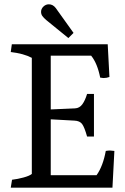

<svg xmlns="http://www.w3.org/2000/svg" viewBox="-20 -873 580 893"><path d="M128 -64V-604Q90 -624 30 -631L35 -667H481L489 -515Q476 -510 461 -510Q456 -510 446 -512Q433 -578 404 -614H216V-364L329 -369Q350 -370 363 -388Q376 -406 385 -436H417V-238H385Q373 -281 362 -296Q351 -311 326 -312L216 -318V-58H429Q459 -100 472 -171Q484 -173 491 -173Q496 -173 512 -171L503 0H30L36 -37Q62 -40 89.5 -47.5Q117 -55 128 -64ZM171 -818Q171 -832 182 -842.5Q193 -853 207 -853Q226 -853 239 -836L322 -720L298 -696L196 -779Q183 -790 177 -798.5Q171 -807 171 -818Z"/></svg>

Font: Caladea
Style: Regular
Weight: 400
Designer: Carolina Giovagnoli and Andres Torresi
Foundry: Carolina Giovagnoli & Andres Torresi
Version: Version 1.001